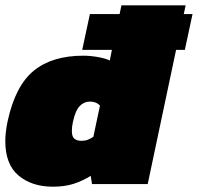

<svg xmlns="http://www.w3.org/2000/svg" viewBox="-20 -694 746 724"><path d="M180 10Q100 10 50 -32Q0 -74 0 -162Q0 -196 9 -238Q38 -371 107.5 -427.5Q177 -484 294 -484Q320 -484 348.5 -479Q377 -474 394 -466L402 -506H290L319 -641H431L438 -674H680L673 -641H706L677 -506H644L537 0H327L322 -31Q292 -12 258 -1Q224 10 180 10ZM287 -163Q301 -163 311 -167Q321 -171 332 -178L357 -296Q343 -311 319 -311Q297 -311 280.5 -294Q264 -277 255 -234Q251 -217 251 -200Q251 -178 261 -170.5Q271 -163 287 -163Z"/></svg>

Font: Kanit Black
Style: Italic
Weight: 900
Italic angle: -12°
Designer: Katatrad Team
Foundry: CadsonDemak
Version: Version 2.000; ttfautohint (v1.8.3)